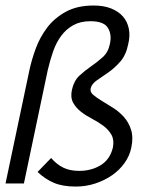

<svg xmlns="http://www.w3.org/2000/svg" viewBox="-44 -668 610 699"><path d="M434.1 -130.9Q428.2 -101.1 409.7 -75Q391.1 -48.8 364 -30Q336.9 -11.2 303 0Q269 11.2 231.9 11.2Q184.1 11.2 152.1 -2.4Q120.1 -16.1 92.8 -42L142.1 -92.8Q163.1 -68.8 187 -57.4Q210.9 -45.9 244.1 -45.9Q289.1 -45.9 323 -66.9Q356.9 -87.9 367.2 -131.8Q372.1 -159.2 361.6 -177.5Q351.1 -195.8 333 -209.5Q314.9 -223.1 292 -235.1Q269 -247.1 251 -261Q232.9 -274.9 222.4 -293.9Q211.9 -313 217.8 -340.8Q225.1 -374 245.1 -392.6Q265.1 -411.1 287.6 -426.5Q310.1 -441.9 330.1 -460Q350.1 -478 356 -507.8Q363.8 -542 348.9 -566.4Q334 -590.8 285.2 -590.8Q249 -590.8 222.9 -576.4Q196.8 -562 178.5 -537.1Q160.2 -512.2 149.2 -480.2Q138.2 -448.2 129.9 -413.1L43 0H-23.9L63 -412.1Q70.8 -449.2 85.9 -490.7Q101.1 -532.2 127.4 -567.1Q153.8 -602.1 195.3 -625Q236.8 -647.9 296.9 -647.9Q334 -647.9 361.1 -637Q388.2 -626 404.1 -607.4Q419.9 -588.9 425 -563.5Q430.2 -538.1 422.9 -507.8Q415 -467.8 394 -443.8Q373 -419.9 350.1 -404.1Q327.1 -388.2 308.6 -375.5Q290 -362.8 286.1 -346.2Q283.2 -333 295.7 -322.5Q308.1 -312 327.1 -300.5Q346.2 -289.1 368.2 -275.1Q390.1 -261.2 407.5 -241.7Q424.8 -222.2 433.3 -195.1Q441.9 -168 434.1 -130.9Z"/></svg>

Font: Anonymous Pro
Style: Italic
Weight: 400
Italic angle: -12°
Monospace: yes
Designer: Mark Simonson
Version: Version 1.003